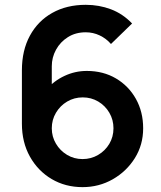

<svg xmlns="http://www.w3.org/2000/svg" viewBox="-20 -754 662 789"><path d="M319.2 15Q248.6 15 192.2 -18.3Q135.8 -51.7 102.9 -110.5Q70 -169.4 70 -245.8V-465Q70 -546.8 102.9 -607.4Q135.8 -667.9 194.8 -701Q253.9 -734.2 332.5 -734.2Q387.2 -734.2 436 -715.8Q484.8 -697.3 522.8 -657.5L436 -573.2Q416.8 -595.6 389.6 -608.5Q362.5 -621.3 332.5 -621.3Q290.6 -621.3 259.2 -601.5Q227.8 -581.8 210.3 -549.9Q192.8 -518 192.8 -481.7V-362.2L171 -386.2Q202.1 -422.2 245.5 -442.3Q288.8 -462.5 336.7 -462.5Q404.3 -462.5 456.5 -431.7Q508.8 -400.8 538.5 -347.6Q568.3 -294.3 568.3 -226.7Q568.3 -159 534.2 -104.3Q500 -49.6 443.4 -17.3Q386.8 15 319.2 15ZM319.2 -100.3Q354.2 -100.3 383.1 -117.3Q412.1 -134.2 429.2 -162.9Q446.3 -191.7 446.3 -226.7Q446.3 -261.7 429.4 -290.6Q412.5 -319.6 383.8 -336.7Q355 -353.8 320 -353.8Q285 -353.8 256 -336.7Q227.1 -319.6 210 -290.6Q192.8 -261.7 192.8 -226.7Q192.8 -192.5 209.8 -163.8Q226.7 -135 255.4 -117.7Q284.2 -100.3 319.2 -100.3Z"/></svg>

Font: Manrope ExtraLight
Style: Regular
Weight: 200
Designer: Mikhail Sharanda
Foundry: Mikhail Sharanda
Version: Version 4.505